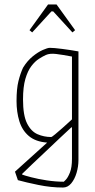

<svg xmlns="http://www.w3.org/2000/svg" viewBox="-20 -664 427 859"><path d="M262 175Q208 175 152 163.5Q96 152 60 142L47 104L191 -26Q139 -30 109 -55.5Q79 -81 66.5 -122Q54 -163 54 -212Q54 -267 62.5 -301Q71 -335 83 -361Q102 -392 126 -411.5Q150 -431 171.5 -440.5Q193 -450 203 -450Q221 -450 259.5 -445Q298 -440 331 -434V52Q331 81 322.5 109.5Q314 138 298.5 156.5Q283 175 262 175ZM209 -51Q212 -51 226.5 -63Q241 -75 258.5 -90.5Q276 -106 289 -118Q302 -130 302 -130V-411Q260 -419 231.5 -422.5Q203 -426 185 -418Q172 -412 154.5 -401Q137 -390 120.5 -368.5Q104 -347 93.5 -311Q83 -275 83 -219Q83 -148 101 -112Q119 -76 148 -63.5Q177 -51 209 -51ZM265 149Q266 149 275 139.5Q284 130 293 107.5Q302 85 302 46V-93L300 -95Q280 -77 249 -47.5Q218 -18 184 14Q150 46 121.5 73Q93 100 79 114V117Q89 121 119.5 129Q150 137 189.5 143Q229 149 265 149ZM124 -519 112 -529 195 -644H233L316 -529L304 -519L218 -613H210Z"/></svg>

Font: Grenze Gotisch Thin
Style: Regular
Weight: 100
Designer: Renata Polastri
Foundry: Omnibus-Type
Version: Version 1.001